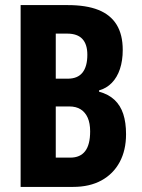

<svg xmlns="http://www.w3.org/2000/svg" viewBox="-20 -734 556 754"><path d="M246 -714Q319 -714 366.5 -695Q414 -676 438 -637Q462 -598 462 -538Q462 -496 451 -463Q440 -430 419 -408.5Q398 -387 369 -379V-374Q406 -364 429.5 -342Q453 -320 464 -286.5Q475 -253 475 -207Q475 -144 450 -97.5Q425 -51 378.5 -25.5Q332 0 267 0H61V-714ZM246 -425Q285 -425 304 -449Q323 -473 323 -519Q323 -560 303.5 -581Q284 -602 244 -602H199V-425ZM199 -316V-115H256Q295 -115 314.5 -140.5Q334 -166 334 -218Q334 -250 324.5 -271.5Q315 -293 297 -304.5Q279 -316 252 -316Z"/></svg>

Font: Noto Sans Display ExtraCondensed
Style: Regular
Weight: 400
Width: 2
Version: Version 2.003